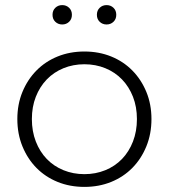

<svg xmlns="http://www.w3.org/2000/svg" viewBox="-20 -729 662 753"><path d="M311 4Q254 4 206 -15.5Q158 -35 123 -70.5Q88 -106 68 -155Q48 -204 48 -262Q48 -320 68 -368.5Q88 -417 123 -452.5Q158 -488 206 -507.5Q254 -527 311 -527Q368 -527 416 -507.5Q464 -488 499 -452.5Q534 -417 554 -368.5Q574 -320 574 -262Q574 -204 554 -155Q534 -106 499 -70.5Q464 -35 416 -15.5Q368 4 311 4ZM311 -46Q355 -46 393 -61.5Q431 -77 458.5 -105.5Q486 -134 501.5 -174Q517 -214 517 -262Q517 -310 501.5 -349.5Q486 -389 458.5 -417.5Q431 -446 393 -461.5Q355 -477 311 -477Q267 -477 229 -461.5Q191 -446 163.5 -417.5Q136 -389 120.5 -349.5Q105 -310 105 -262Q105 -214 120.5 -174Q136 -134 163.5 -105.5Q191 -77 229 -61.5Q267 -46 311 -46ZM398 -633Q382 -633 371 -643.5Q360 -654 360 -671Q360 -688 371 -698.5Q382 -709 398 -709Q414 -709 425 -698.5Q436 -688 436 -671Q436 -654 425 -643.5Q414 -633 398 -633ZM224 -633Q208 -633 197 -643.5Q186 -654 186 -671Q186 -688 197 -698.5Q208 -709 224 -709Q240 -709 251 -698.5Q262 -688 262 -671Q262 -654 251 -643.5Q240 -633 224 -633Z"/></svg>

Font: Montserrat-Alt1 Light
Style: Regular
Weight: 300
Designer: Differentunic
Foundry: Differentunic
Version: Version 7.222